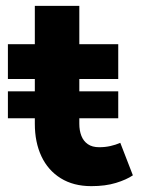

<svg xmlns="http://www.w3.org/2000/svg" viewBox="-20 -622 489 656"><path d="M7 -218V-310H384V-218ZM292 14Q231 14 187.5 -13Q144 -40 121.5 -88Q99 -136 99 -199V-602H251V-199Q251 -176 258 -158Q265 -140 280 -129.5Q295 -119 319 -119Q339 -119 357 -123Q375 -127 391 -134L434 -23Q412 -8 376 3Q340 14 292 14ZM7 -352V-471H384V-352Z"/></svg>

Font: BioRhyme ExtraBold
Style: Regular
Weight: 800
Designer: Aoife Mooney
Foundry: Aoife Mooney Type
Version: Version 1.600;gftools[0.9.33]